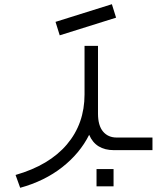

<svg xmlns="http://www.w3.org/2000/svg" viewBox="-20 -886 779 913"><path d="M76 7 54 -54Q214 -100 298 -199Q382 -298 382 -437V-668H446V-346Q446 -289 470 -260.5Q494 -232 535 -232H705V-172H522Q435 -172 404 -245Q360 -157 276 -91Q192 -25 76 7ZM439 0V-82H520V0ZM264 -718 244 -782 512 -866 532 -802Z"/></svg>

Font: Zaghawa Beria
Style: Regular
Weight: 400
Designer: Anonymous
Foundry: Designed by a volunteer who chooses to remain anonymous, in cooperation with SIL International and the Mission Protestan
Version: Version 1.001